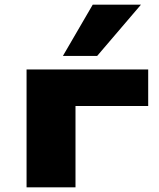

<svg xmlns="http://www.w3.org/2000/svg" viewBox="-20 -804 681 824"><path d="M94 0V-506H616V-349H304V0ZM250 -564 378 -784H585L397 -564Z"/></svg>

Font: Nunito Sans 7pt Expanded Black
Style: Regular
Weight: 900
Width: 7
Designer: Vernon Adams
Foundry: Vernon Adams
Version: Version 3.101;gftools[0.9.27]